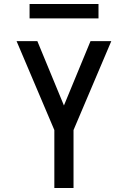

<svg xmlns="http://www.w3.org/2000/svg" viewBox="-20 -941 640 961"><path d="M252 0V-290L63 -735H167L300 -413L433 -735H537L348 -290V0ZM128 -849V-921H473V-849Z"/></svg>

Font: Iosevka Aile Medium
Style: Regular
Weight: 500
Designer: Belleve Invis
Foundry: Belleve Invis
Version: Version 27.3.5; ttfautohint (v1.8.4)